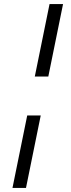

<svg xmlns="http://www.w3.org/2000/svg" viewBox="-20 -780 346 938"><path d="M216 -406 288 -760H222L150 -406ZM107 138 179 -216H113L41 138Z"/></svg>

Font: LVC Sans
Style: Italic
Weight: 400
Italic angle: -11.31°
Designer: Mike Abbink, Paul van der Laan, Pieter van Rosmalen
Foundry: Bold Monday
Version: Version 3.0